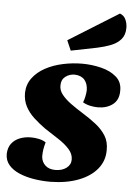

<svg xmlns="http://www.w3.org/2000/svg" viewBox="-69 -816 607 880"><g transform="rotate(5 234.0 -376.0)"><path d="M196 22Q157 22 120 16Q83 10 52.5 -3Q22 -16 4 -37Q-14 -58 -14 -88Q-13 -117 1 -135.5Q15 -154 38.5 -163.5Q62 -173 91 -173Q109 -173 127.5 -169Q146 -165 159 -156Q154 -139 151.5 -124Q149 -109 149 -90Q151 -65 168 -49.5Q185 -34 214 -34Q245 -34 265 -49Q285 -64 285 -88Q285 -114 265 -136Q245 -158 214 -178Q183 -198 151 -219Q123 -239 98.5 -261.5Q74 -284 59.5 -311.5Q45 -339 45 -374Q46 -413 68 -442.5Q90 -472 126 -491.5Q162 -511 206.5 -520.5Q251 -530 295 -530Q339 -530 382 -519.5Q425 -509 452.5 -485Q480 -461 479 -421Q479 -379 451.5 -358Q424 -337 383 -337Q366 -337 347.5 -341Q329 -345 314 -354Q319 -366 322 -380.5Q325 -395 326 -409Q326 -440 310.5 -458Q295 -476 265 -477Q241 -477 222.5 -463Q204 -449 204 -423Q203 -400 219 -380Q235 -360 260.5 -341.5Q286 -323 315 -305Q349 -284 378 -261.5Q407 -239 424.5 -211Q442 -183 441 -144Q441 -95 410.5 -58Q380 -21 325 0Q270 21 196 22ZM237 -585 217 -631 447 -774Q466 -767 474 -749Q482 -731 482 -711Q482 -678 464.5 -658Q447 -638 418.5 -627Q390 -616 357 -609Z"/></g></svg>

Font: Sansita Swashed Light
Style: Bold
Weight: 700
Version: Version 1.003